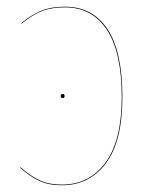

<svg xmlns="http://www.w3.org/2000/svg" viewBox="-20 -547 452 576"><path d="M174.8 -526.9Q257.8 -526.9 302.5 -459.5Q347.2 -392.1 347.2 -255.9Q347.2 -123 297.6 -57.1Q248 8.8 166 8.8Q126 8.8 98.1 -4.2Q70.3 -17.1 40 -43.9L42 -44.9Q71.8 -18.6 99.4 -5.9Q127 6.8 166 6.8Q247.1 6.8 296.1 -58.8Q345.2 -124.5 345.2 -255.9Q345.2 -390.1 300.8 -457.5Q256.3 -524.9 174.8 -524.9Q134.3 -524.9 105.7 -513.7Q77.1 -502.4 44.9 -476.1L43 -477.1Q75.7 -503.4 104.5 -515.1Q133.3 -526.9 174.8 -526.9ZM173.8 -258.8Q173.8 -252.9 168 -252.9Q162.1 -252.9 162.1 -258.8Q162.1 -265.1 168 -265.1Q173.8 -265.1 173.8 -258.8Z"/></svg>

Font: Fira Sans Compressed Two
Style: Regular
Weight: 100
Width: 1
Designer: Carrois Corporate & Edenspiekermann AG
Foundry: Carrois Corporate GbR & Edenspiekermann AG
Version: Version 4.203;PS 004.203;hotconv 1.0.88;makeotf.lib2.5.64775